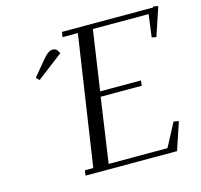

<svg xmlns="http://www.w3.org/2000/svg" viewBox="-103 -819 973 930"><g transform="rotate(-15 383.5 -353.5)"><path d="M104 -520 168 -597.2Q183.6 -615.7 194.6 -623.3Q205.6 -630.9 219.2 -630.9Q224.6 -630.9 229.2 -629.2Q233.9 -627.4 235.8 -626L237.8 -624L250 -605L119.1 -504.9ZM213.9 0 217.8 -25.9H259.8L356.9 -676.8H279.8L284.2 -702.1H741.2L743.2 -707L767.1 -702.1L719.2 -559.1L696.8 -564L711.9 -676.8H432.1L388.2 -376H592.8L589.8 -350.1H383.8L336.9 -25.9H631.8L693.8 -143.1L719.2 -138.2L672.9 0Z"/></g></svg>

Font: Dehuti
Style: Italic
Weight: 400
Version: Version 1.2